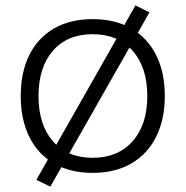

<svg xmlns="http://www.w3.org/2000/svg" viewBox="-20 -630 690 713"><path d="M167 63 115 38 483 -610 535 -584ZM324 12Q241 12 181 -22.5Q121 -57 89 -121.5Q57 -186 57 -273Q57 -362 89 -426Q121 -490 181 -524.5Q241 -559 324 -559Q407 -559 467 -524.5Q527 -490 559.5 -426Q592 -362 592 -273Q592 -186 559.5 -121.5Q527 -57 467 -22.5Q407 12 324 12ZM324 -44Q418 -44 472.5 -105.5Q527 -167 527 -273Q527 -380 472.5 -441.5Q418 -503 324 -503Q230 -503 176.5 -441.5Q123 -380 123 -273Q123 -167 176.5 -105.5Q230 -44 324 -44Z"/></svg>

Font: Azeret Mono ExtraLight
Style: Regular
Weight: 250
Designer: Martin Vácha
Foundry: Displaay
Version: Version 1.002